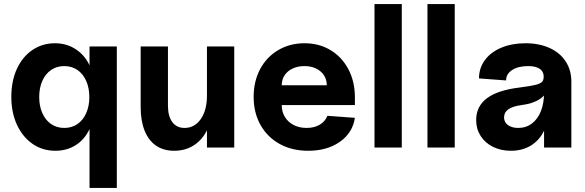

<svg xmlns="http://www.w3.org/2000/svg" viewBox="-20 -730 2897 950"><path d="M36 -251Q36 -329 63.4 -388.9Q90.7 -448.7 140 -482.4Q189.3 -516 252 -516Q308.6 -516 353.3 -487.4Q398 -458.9 422.5 -407.9Q447 -356.8 447 -290V-210Q447 -143 423 -91.5Q399 -40 355 -12Q311 16 254 16Q190.6 16 141.3 -18Q92 -52 64 -112.5Q36 -173 36 -251ZM422 -249.9Q422 -295 406.4 -329.9Q390.9 -364.9 362.9 -383.9Q335 -403 298 -403Q261 -403 233.1 -384Q205.1 -365 189.6 -330.1Q174 -295.3 174 -250.1Q174 -205 189.6 -170.1Q205.1 -135.1 233.1 -116.1Q261 -97 298 -97Q335 -97 362.9 -116Q390.9 -135 406.4 -169.9Q422 -204.7 422 -249.9ZM423 -500H558V200H423Z M676 -201V-500H811V-207Q811 -155 832.5 -126Q854 -97 893 -97Q943 -97 973.5 -141Q1004 -185 1004 -257L1030 -207Q1030 -141 1006.5 -90.5Q983 -40 940.5 -12Q898 16 842 16Q789 16 752 -9.5Q715 -35 695.5 -83.5Q676 -132 676 -201ZM1004 -500H1139V0H1004Z M1235 -250.7Q1235 -327.4 1267 -387.7Q1299 -448 1356.5 -482Q1414 -516 1486.5 -516Q1559 -516 1615.5 -482Q1672 -448 1704 -387Q1736 -326 1736 -248V-210H1374Q1374 -176.7 1389.7 -151.2Q1405.3 -125.7 1433.1 -111.4Q1461 -97 1497 -97Q1535 -97 1562 -113Q1589 -129 1600 -157L1736 -147Q1725 -73 1662 -28.5Q1599 16 1505 16Q1425 16 1364.1 -17.5Q1303.3 -51 1269.1 -111.5Q1235 -172 1235 -250.7ZM1486.2 -403Q1453.4 -403 1427.8 -390.9Q1402.2 -378.8 1388.1 -357.5Q1374 -336.2 1374 -308H1597Q1597 -336 1582.9 -357.5Q1568.8 -378.9 1543.9 -391Q1519 -403 1486.2 -403Z M1833 -710H1968V0H1833Z M2095 -710H2230V0H2095Z M2336 -136Q2336 -204 2389.5 -244Q2443 -284 2551 -297Q2605 -304 2629.5 -310Q2654 -316 2662.5 -325.5Q2671 -335 2670 -354Q2669 -378 2649 -390.5Q2629 -403 2593 -403Q2544 -403 2514 -383.5Q2484 -364 2484 -332L2350 -342Q2350 -393 2379 -432.5Q2408 -472 2460.5 -494Q2513 -516 2580 -516Q2648 -516 2699.5 -492.5Q2751 -469 2779 -426Q2807 -383 2807 -326V0H2672V-141L2692 -180Q2692 -122 2669 -77.5Q2646 -33 2604.5 -8.5Q2563 16 2508 16Q2458 16 2419 -3.5Q2380 -23 2358 -57.5Q2336 -92 2336 -136ZM2672 -273V-318L2687 -298Q2687 -264 2652 -240.5Q2617 -217 2560 -210Q2516 -204 2495 -189Q2474 -174 2474 -149Q2474 -125 2493.5 -111Q2513 -97 2544 -97Q2583 -97 2612 -119Q2641 -141 2656.5 -180.5Q2672 -220 2672 -273Z"/></svg>

Font: Uncut Sans Variable
Style: Regular
Weight: 400
Designer: Kasper Nordkvist
Foundry: UNCUT.wtf
Version: Version 1.303;Glyphs 3.1.2 (3151)